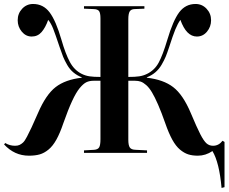

<svg xmlns="http://www.w3.org/2000/svg" viewBox="-30 -761 1141 956"><path d="M1073.2 174.8Q1062 47.9 1027.8 -8.8Q993.7 14.2 955.1 14.2Q927.7 14.2 907.2 7.6Q886.7 1 866.2 -16.1Q845.7 -33.2 827.9 -65.4Q810.1 -97.7 793 -147Q773.9 -201.7 757.3 -239.7Q740.7 -277.8 726.8 -301Q712.9 -324.2 698.2 -337.2Q683.6 -350.1 670.9 -354.5Q658.2 -358.9 642.1 -358.9H608.9V-64.9Q608.9 -37.1 616.5 -26.4Q624 -15.6 645 -15.1L702.1 -12.2V0H388.2V-12.2L439 -15.1Q457.5 -16.6 463.9 -27.6Q470.2 -38.6 470.2 -67.9V-358.9H436Q415.5 -358.9 400.1 -351.6Q384.8 -344.2 366.7 -322.3Q348.6 -300.3 328.9 -257.6Q309.1 -214.8 285.2 -147Q268.6 -97.7 250.7 -65.7Q232.9 -33.7 211.4 -16.1Q189.9 1.5 167.5 7.8Q145 14.2 113.8 14.2Q42 14.2 -9.8 -42L-3.9 -48.8Q18.1 -35.2 44.9 -35.2Q58.1 -35.2 67.1 -39.3Q76.2 -43.5 84.7 -51.3Q93.3 -59.1 104.7 -81.1Q116.2 -103 127.2 -126.7Q138.2 -150.4 159.2 -198.2Q198.7 -290 247.1 -327.4Q295.4 -364.7 377 -374V-376Q353.5 -385.3 335.4 -400.4Q317.4 -415.5 304.7 -437.5Q292 -459.5 284.4 -478Q276.9 -496.6 267.1 -525.9Q245.1 -591.8 234.6 -618.4Q224.1 -645 210 -662.1Q196.3 -623.5 177 -601.3Q157.7 -579.1 127.9 -579.1Q98.6 -579.1 78.4 -603.5Q58.1 -627.9 58.1 -660.2Q58.1 -693.8 80.3 -717.5Q102.5 -741.2 134.8 -741.2Q185.5 -741.2 217 -699.5Q248.5 -657.7 275.9 -563Q295.9 -493.2 317.9 -452.4Q339.8 -411.6 377 -393.1Q396 -383.8 416.3 -380.9Q436.5 -377.9 470.2 -377.9V-669.9Q470.2 -695.8 463.4 -705.6Q456.5 -715.3 436 -715.8L388.2 -717.8V-730H689V-717.8L640.1 -715.8Q622.6 -715.3 615.7 -703.9Q608.9 -692.4 608.9 -665V-377.9Q642.6 -377.9 662.8 -380.9Q683.1 -383.8 702.1 -393.1Q739.7 -411.6 760 -449Q780.3 -486.3 803.2 -563Q831.5 -658.7 862.5 -700Q893.6 -741.2 943.8 -741.2Q976.1 -741.2 998.5 -717.5Q1021 -693.8 1021 -660.2Q1021 -627.9 1000.7 -603.5Q980.5 -579.1 950.2 -579.1Q897.9 -579.1 868.2 -662.1Q855 -643.6 843 -614.5Q831.1 -585.4 812 -525.9Q802.7 -497.6 795.2 -479.2Q787.6 -460.9 774.7 -438.7Q761.7 -416.5 743.4 -400.9Q725.1 -385.3 701.2 -376V-374Q783.7 -364.7 832.5 -327.1Q881.3 -289.6 919.9 -198.2Q950.2 -126 967.3 -92.8Q984.4 -59.6 998 -47.4Q1011.7 -35.2 1030.8 -35.2Q1059.1 -35.2 1078.1 -60.1L1087.9 -54.2V170.9Z"/></svg>

Font: Display Semibold
Style: Regular
Weight: 600
Designer: Latin by Veronika Burian and Jose Scaglione. Greek by Irene Vlachou. Cyrillic by Vera Evstafieva.
Foundry: TypeTogether
Version: Version 3.002